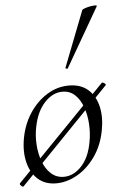

<svg xmlns="http://www.w3.org/2000/svg" viewBox="-55 -769 517 823"><g transform="rotate(-5 203.0 -357.5)"><path d="M12.8 14.8Q9.8 17.6 2.5 10.8Q-4.8 4 -1 0L386 -398.8Q388 -401 396.3 -395.6Q404.6 -390.2 400.8 -386.2ZM154 14Q106.2 14 75.3 -13.8Q44.4 -41.6 33.2 -88.6Q22 -135.6 32.8 -193Q44 -251.6 74.8 -298.1Q105.6 -344.6 149.6 -371.8Q193.6 -399 243.4 -399Q295.4 -399 326.8 -370.7Q358.2 -342.4 368.4 -295.5Q378.6 -248.6 367.4 -193Q355.2 -129.8 321.7 -82.9Q288.2 -36 243.8 -11Q199.4 14 154 14ZM188.8 -11Q230.4 -11 264.7 -47.3Q299 -83.6 310.8 -149Q318 -186 315.9 -225.3Q313.8 -264.6 302 -298.6Q290.2 -332.6 268.2 -353.8Q246.2 -375 213.6 -375Q172 -375 137.2 -337.8Q102.4 -300.6 89.4 -236Q81.4 -197.4 84 -158Q86.6 -118.6 99.1 -85.2Q111.6 -51.8 134.4 -31.4Q157.2 -11 188.8 -11ZM246 -473Q245 -470 239.5 -472Q234 -474 236 -476L329.4 -716Q331.2 -719.4 341.3 -723Q351.4 -726.6 364.2 -729Q377 -731.4 385.9 -731.3Q394.8 -731.2 392.6 -727Z"/></g></svg>

Font: Cormorant Light
Style: Italic
Weight: 300
Italic angle: -10°
Designer: Christian Thalmann (Catharsis Fonts)
Foundry: Catharsis Fonts
Version: Version 4.000